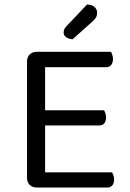

<svg xmlns="http://www.w3.org/2000/svg" viewBox="-20 -840 582 860"><path d="M145 0Q125 0 113 -12Q101 -24 101 -44V-564Q101 -584 113 -596Q125 -608 145 -608H477Q480 -603 483 -594.5Q486 -586 486 -576Q486 -559 478 -549Q470 -539 455 -539H182V-346H446Q449 -341 452 -332.5Q455 -324 455 -314Q455 -297 447 -287.5Q439 -278 424 -278H182V-68H482Q485 -63 488 -55Q491 -47 491 -36Q491 -19 483 -9.5Q475 0 460 0ZM370 -820Q392 -819 403.5 -808.5Q415 -798 415 -784Q415 -770 409.5 -761Q404 -752 390 -740L305 -664Q286 -666 275.5 -674Q265 -682 265 -694Q265 -704 269 -711Q273 -718 279 -724Z"/></svg>

Font: Baloo Chettan 2
Style: Regular
Weight: 400
Designer: Maithili Shingre, Unnati Kotecha and Ek Type
Foundry: Ek Type
Version: Version 1.640;hotconv 1.0.111;makeotfexe 2.5.65597; ttfautoh